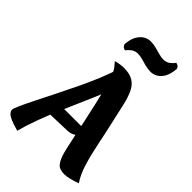

<svg xmlns="http://www.w3.org/2000/svg" viewBox="-342 -1198 1341 1341"><g transform="rotate(45 328.5 -527.5)"><path d="M399 -711Q386 -659 358 -590Q330 -521 295.5 -443Q261 -365 225.5 -282.5Q190 -200 160 -119.5Q130 -39 111 33Q59 19 30.5 6Q2 -7 -8.5 -20Q-19 -33 -19 -44Q-19 -57 -0.5 -98Q18 -139 48.5 -200Q79 -261 116 -334.5Q153 -408 190.5 -486Q228 -564 259 -639Q290 -714 309 -777ZM459 -65Q452 -85 442 -128Q432 -171 420 -229.5Q408 -288 394 -353.5Q380 -419 365 -484.5Q350 -550 334.5 -608Q319 -666 304 -708Q291 -743 275 -762Q259 -781 249 -793Q270 -799 290.5 -802Q311 -805 326 -805Q384 -805 418.5 -784.5Q453 -764 472.5 -723.5Q492 -683 505.5 -625Q519 -567 535 -494Q558 -394 576.5 -302Q595 -210 618 -135Q641 -60 675 -12Q644 0 612.5 8Q581 16 559 16Q512 16 492.5 -5Q473 -26 459 -65ZM187 -306H456Q453 -278 440.5 -258Q428 -238 407 -227Q386 -216 358 -215L142 -208ZM246 -896Q236 -898 227 -904Q218 -910 213 -925Q218 -979 236.5 -1010Q255 -1041 279.5 -1054.5Q304 -1068 328 -1068Q357 -1068 383.5 -1061Q410 -1054 434.5 -1047Q459 -1040 480 -1040Q510 -1040 530.5 -1056Q551 -1072 561 -1088Q571 -1087 580.5 -1080.5Q590 -1074 594 -1059Q589 -1005 571 -974Q553 -943 528.5 -929.5Q504 -916 479 -916Q450 -916 423.5 -923Q397 -930 373.5 -937Q350 -944 327 -944Q298 -944 277.5 -928Q257 -912 246 -896Z"/></g></svg>

Font: Merienda ExtraBold
Style: Regular
Weight: 800
Designer: Eduardo Rodriguez Tunni
Foundry: Eduardo Rodriguez Tunni
Version: Version 2.001